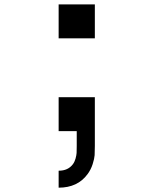

<svg xmlns="http://www.w3.org/2000/svg" viewBox="-20 -687 707 884"><path d="M250 -666.7H416.7V-510.4H250ZM250 -239.6H416.7V-15Q416.7 11.7 415.7 27.3Q414.7 43 406.6 68.7Q398.4 94.4 382.8 115.2Q337.2 177.1 250 177.1V99Q293 99 315.1 69.7Q323.6 58.6 327.8 43.3Q332 28 332.7 17.3Q333.3 6.5 333.3 -15V-83.3H250Z"/></svg>

Font: TypoPRO Monoid
Style: Regular
Weight: 400
Width: 4
Monospace: yes
Designer: Andreas Larsen (@larsenwork)
Version: Version 0.61